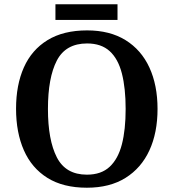

<svg xmlns="http://www.w3.org/2000/svg" viewBox="-20 -867 812 897"><path d="M386 10Q275 10 201.5 -36Q128 -82 91.5 -165Q55 -248 55 -359Q55 -470 91.5 -552Q128 -634 202 -679.5Q276 -725 387 -725Q493 -725 566.5 -679.5Q640 -634 678 -551.5Q716 -469 716 -358Q716 -247 678 -164.5Q640 -82 566.5 -36Q493 10 386 10ZM386 -51Q453 -51 492.5 -88Q532 -125 549.5 -193Q567 -261 567 -358Q567 -455 549.5 -523.5Q532 -592 492.5 -628Q453 -664 387 -664Q287 -664 245.5 -584Q204 -504 204 -358Q204 -213 245.5 -132Q287 -51 386 -51ZM239 -774V-847H529V-774Z"/></svg>

Font: Noto Rashi Hebrew SemiBold
Style: Regular
Weight: 600
Version: Version 1.006